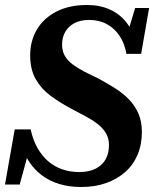

<svg xmlns="http://www.w3.org/2000/svg" viewBox="-37 -740 632 770"><path d="M289 10Q241 10 201 -2Q161 -14 129.5 -38Q98 -62 76 -97.5Q54 -133 43 -181Q51 -176 60.5 -171.5Q70 -167 77 -163Q84 -159 84 -154L42 0H-17L22 -221H86Q95 -179 113 -147Q131 -115 156 -93.5Q181 -72 212.5 -61Q244 -50 281 -50Q320 -50 346.5 -63.5Q373 -77 386.5 -101Q400 -125 400 -158Q400 -186 387.5 -206.5Q375 -227 353.5 -243.5Q332 -260 304.5 -274.5Q277 -289 247 -305Q202 -329 165 -356.5Q128 -384 106 -423Q84 -462 84 -517Q84 -577 111.5 -622.5Q139 -668 190 -694Q241 -720 312 -720Q364 -720 404.5 -701.5Q445 -683 472 -647.5Q499 -612 510 -561Q503 -563 494.5 -566Q486 -569 479.5 -574Q473 -579 468 -585L505 -708H561L529 -524H470Q463 -565 443 -595.5Q423 -626 392 -643Q361 -660 321 -660Q285 -660 261 -647Q237 -634 224.5 -612Q212 -590 212 -561Q212 -535 223 -516Q234 -497 254 -482Q274 -467 300 -453.5Q326 -440 356 -426Q391 -407 423 -387Q455 -367 479.5 -342Q504 -317 518 -285Q532 -253 532 -211Q532 -160 514.5 -119Q497 -78 464.5 -49.5Q432 -21 387.5 -5.5Q343 10 289 10Z"/></svg>

Font: Roboto Serif 72pt SemiCondensed SemiBold
Style: Italic
Weight: 600
Width: 4
Italic angle: -10°
Designer: Greg Gazdowicz
Foundry: Commercial Type
Version: Version 1.008